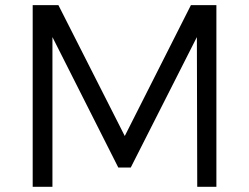

<svg xmlns="http://www.w3.org/2000/svg" viewBox="-20 -720 961 740"><path d="M106 0V-700.2H205.1L460.9 -195.8L715.8 -700.2H814V0H740.2L738.8 -577.1L483.9 -74.2H436L182.1 -577.1V0Z"/></svg>

Font: Montserrat Light
Style: Regular
Weight: 300
Designer: Julieta Ulanovsky
Foundry: Julieta Ulanovsky
Version: Version 1.000;PS 002.000;hotconv 1.0.70;makeotf.lib2.5.58329